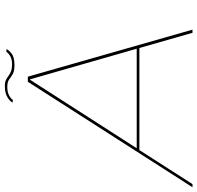

<svg xmlns="http://www.w3.org/2000/svg" viewBox="-43 -781 812 790"><g transform="rotate(-90 363.0 -386.0)"><path d="M-12.5 0 421.5 -677.5H442.5L636 0H623L560.5 -218.5H140.5L0.5 0ZM148 -229.5H557.5L431.5 -668.5H430ZM491 -732.5Q465 -732.5 453 -739.8Q441 -747 430.8 -754.5Q420.5 -762 400 -762Q378.5 -762 364.2 -754Q350 -746 348 -739.5H336Q340 -750.5 357.5 -761.2Q375 -772 403 -772Q420 -772 429 -767.5Q438 -763 445.5 -757.2Q453 -751.5 463.8 -747Q474.5 -742.5 495 -742.5Q515.5 -742.5 528.5 -750.8Q541.5 -759 544 -765.5H556Q553.5 -757.5 538.5 -745Q523.5 -732.5 491 -732.5Z"/></g></svg>

Font: Anybody ExtraExpanded Thin
Style: Italic
Weight: 100
Width: 8
Italic angle: -10°
Designer: Tyler Finck
Foundry: Etcetera Type Company
Version: Version 1.010; ttfautohint (v1.8.3) -l 8 -r 50 -G 200 -x 14 